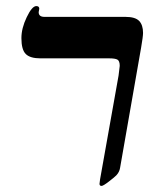

<svg xmlns="http://www.w3.org/2000/svg" viewBox="-20 -609 531 635"><path d="M113.8 -416Q79.6 -416 65.2 -430.4Q50.8 -444.8 50.8 -482.9Q50.8 -515.6 68.4 -552.2Q85.9 -588.9 100.1 -588.9Q109.9 -588.9 109.9 -580.1L107.9 -568.8Q107.9 -553.2 127 -553.2H395Q427.2 -553.2 440.2 -539.8Q453.1 -526.4 453.1 -500Q453.1 -488.8 446.8 -452.1L377 -53.2Q376 -46.9 372.8 -40.5Q369.6 -34.2 364.7 -29.1Q359.9 -23.9 340.6 -9Q321.3 5.9 315.9 5.9Q309.1 5.9 309.1 -1L311 -16.1L372.1 -358.9Q376 -387.7 376 -391.1Q376 -407.7 368.2 -411.9Q360.4 -416 341.8 -416Z"/></svg>

Font: Liberation Serif
Style: Bold Italic
Weight: 700
Italic angle: -16.333°
Designer: Steve Matteson
Foundry: Ascender Corporation
Version: Version 2.1.5